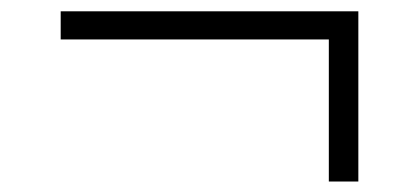

<svg xmlns="http://www.w3.org/2000/svg" viewBox="-20 -426 754 348"><path d="M576 -97V-354.5H90V-405.5H629.5V-97Z"/></svg>

Font: Encode Sans Expanded Light
Style: Regular
Weight: 300
Width: 7
Designer: Multiple Designers
Foundry: Impallari Type
Version: Version 3.000; ttfautohint (v1.8.3) -l 8 -r 50 -G 200 -x 14 